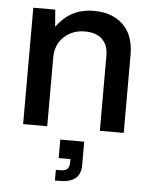

<svg xmlns="http://www.w3.org/2000/svg" viewBox="-57 -623 739 930"><g transform="rotate(5 312.5 -158.5)"><path d="M67.9 0V-565.9H174.8L181.2 -482.9Q216.3 -530.8 260.5 -553.5Q304.7 -576.2 362.8 -576.2Q451.2 -576.2 504.2 -525.6Q557.1 -475.1 557.1 -378.9V0H440.9V-365.2Q440.9 -416 411.9 -444.6Q382.8 -473.1 327.1 -473.1Q267.6 -473.1 226.6 -435.5Q185.5 -397.9 185.1 -335.9V0ZM245.1 258.8V207H264.2Q291 207 301 196.8Q311 186.5 311 162.1V148.9H253.9V59.1H370.1V173.8Q370.1 258.8 268.1 258.8Z"/></g></svg>

Font: BDO Grotesk Medium
Style: Regular
Weight: 500
Designer: Deni Anggara
Foundry: Lokal Container
Version: Version 2.000